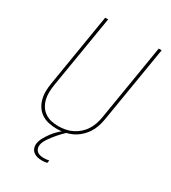

<svg xmlns="http://www.w3.org/2000/svg" viewBox="-227 -848 1053 1184"><g transform="rotate(30 300.0 -256.0)"><path d="M247 8Q218 8 190 2Q162 -4 139.5 -18.5Q117 -33 102 -55.5Q87 -78 80 -105Q73 -132 73.5 -160.5Q74 -189 79 -218L164 -735H185L99 -215Q95 -189 94.5 -163.5Q94 -138 100 -114Q106 -90 119 -69.5Q132 -49 152 -35.5Q172 -22 196.5 -16.5Q221 -11 247 -11Q271 -11 296 -15.5Q321 -20 344.5 -31.5Q368 -43 388 -60.5Q408 -78 422 -100Q436 -122 444 -146Q452 -170 456 -194L545 -735H566L476 -191Q472 -165 463 -138.5Q454 -112 438.5 -88.5Q423 -65 401 -45.5Q379 -26 353.5 -14Q328 -2 300.5 3Q273 8 247 8ZM265 223Q248 223 232 219Q216 215 204 205Q192 195 187 179Q182 163 185 146Q189 124 201 103Q213 82 227.5 62.5Q242 43 259.5 26Q277 9 296 -6L300 -8H313L312 0Q300 11 289.5 22Q279 33 269 44.5Q259 56 249.5 68Q240 80 231 93Q222 106 215 119.5Q208 133 206 147Q204 160 208 172Q212 184 221.5 191.5Q231 199 243.5 201.5Q256 204 269 204Q278 204 287 203Q296 202 306 200L302 219Q293 221 284 222Q275 223 265 223Z"/></g></svg>

Font: Iosevka SS04 Thin Extended
Style: Italic
Weight: 100
Width: 7
Italic angle: -9°
Monospace: yes
Designer: Belleve Invis
Foundry: Belleve Invis
Version: Version 19.0.0; ttfautohint (v1.8.4)